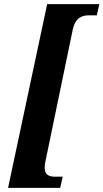

<svg xmlns="http://www.w3.org/2000/svg" viewBox="-20 -780 500 928"><path d="M19 128H271L283 74H248C220 74 196 68 196 30C196 20 197 12 199 3L331 -634C344 -697 378 -706 412 -706H448L460 -760H208Z"/></svg>

Font: Noto Serif Condensed Extra
Style: Italic
Weight: 800
Width: 3
Italic angle: -12°
Designer: Monotype Design Team
Foundry: Monotype Imaging Inc.
Version: Version 1.901